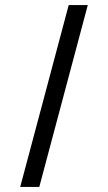

<svg xmlns="http://www.w3.org/2000/svg" viewBox="-20 -740 428 760"><path d="M252 -720H327.5L135.5 0H60Z"/></svg>

Font: Cns Manrope
Style: Regular
Weight: 400
Designer: Mikhail Sharanda
Foundry: Mikhail Sharanda
Version: Version 4.504